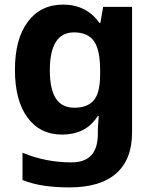

<svg xmlns="http://www.w3.org/2000/svg" viewBox="-20 -576 673 836"><path d="M255 -556Q305 -556 345 -536Q385 -516 413 -476H417L429 -546H555V1Q555 118 486 179Q417 240 282 240Q224 240 174.5 233Q125 226 78 208V89Q179 131 291 131Q349 131 377.5 100Q406 69 406 7V-4Q406 -21 407.5 -39Q409 -57 410 -71H406Q378 -28 339 -9Q300 10 251 10Q154 10 99.5 -64.5Q45 -139 45 -272Q45 -406 101 -481Q157 -556 255 -556ZM302 -435Q250 -435 223.5 -394Q197 -353 197 -270Q197 -188 223 -147.5Q249 -107 304 -107Q361 -107 388.5 -139.5Q416 -172 416 -253V-271Q416 -359 389 -397Q362 -435 302 -435Z"/></svg>

Font: Noto Naskh Arabic
Style: Regular
Weight: 400
Designer: Monotype Design Team, David Williams, Mohamad Dakak and Nizar Qandah
Foundry: Monotype Imaging Inc.
Version: Version 2.013